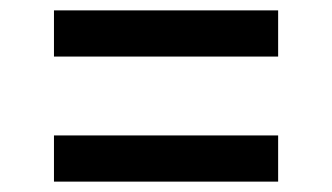

<svg xmlns="http://www.w3.org/2000/svg" viewBox="-20 -515 640 370"><path d="M84 -406V-495H516V-406ZM84 -165V-254H516V-165Z"/></svg>

Font: Pitagon Sans Mono Medium
Style: Regular
Weight: 500
Monospace: yes
Designer: Travis Tran
Foundry: Pitagon
Version: Version 1.001; ttfautohint (v1.8.4.7-5d5b);gftools[0.9.26]